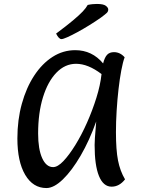

<svg xmlns="http://www.w3.org/2000/svg" viewBox="-20 -938 727 972"><path d="M215 14Q147 14 107.5 -53Q68 -120 68 -237Q68 -331 90.5 -412.5Q113 -494 153 -555Q193 -616 246 -650Q299 -684 361 -684Q446 -684 502 -617Q510 -648 522.5 -661Q535 -674 557 -674Q588 -674 611 -648Q602 -624 594 -581.5Q586 -539 580 -486.5Q574 -434 570.5 -377.5Q567 -321 567 -269Q567 -179 577.5 -125.5Q588 -72 613 -30Q584 7 545 7Q503 7 481 -47Q459 -101 459 -204Q459 -219 460.5 -240.5Q462 -262 464 -284.5Q466 -307 467 -323Q433 -227 388.5 -150.5Q344 -74 298.5 -30Q253 14 215 14ZM249 -92Q272 -92 301 -122.5Q330 -153 361.5 -204Q393 -255 420.5 -317Q448 -379 468 -443Q488 -507 494 -563Q426 -615 365 -615Q309 -615 265.5 -570Q222 -525 197.5 -445.5Q173 -366 173 -262Q173 -183 193.5 -137.5Q214 -92 249 -92ZM291 -740Q278 -740 264 -768Q319 -809 350.5 -835.5Q382 -862 399 -880Q416 -898 424 -913Q438 -916 449.5 -917Q461 -918 471 -918Q504 -918 516 -908.5Q528 -899 528 -890Q528 -880 521 -873Q514 -866 491 -849Q464 -830 432.5 -810.5Q401 -791 371.5 -775Q342 -759 320.5 -749.5Q299 -740 291 -740Z"/></svg>

Font: Paprika
Style: Regular
Weight: 400
Designer: Eduardo Rodriguez Tunni
Foundry: Eduardo Rodriguez Tunni
Version: Version 1.010; ttfautohint (v1.8.3)